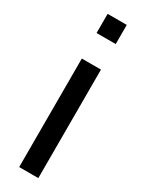

<svg xmlns="http://www.w3.org/2000/svg" viewBox="-200 -782 619 814"><g transform="rotate(30 109.5 -375.0)"><path d="M62.5 0V-531.2H156.2V0ZM62.5 -656.2V-750H156.2V-656.2Z"/></g></svg>

Font: Michroma
Style: Regular
Weight: 400
Designer: Vernon Adams
Foundry: Vernon Adams
Version: Version 1.100; ttfautohint (v1.8.4.7-5d5b);gftools[0.9.29]